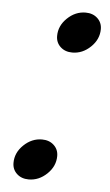

<svg xmlns="http://www.w3.org/2000/svg" viewBox="-44 -549 334 581"><g transform="rotate(5 123.0 -259.0)"><path d="M113 -440Q113 -471 137.5 -494.5Q162 -518 193 -518Q215 -518 229 -505Q243 -492 243 -472Q243 -441 218.5 -417.5Q194 -394 163 -394Q141 -394 127 -407Q113 -420 113 -440ZM15 -46Q15 -77 39.5 -100.5Q64 -124 95 -124Q117 -124 131 -111Q145 -98 145 -78Q145 -47 120.5 -23.5Q96 0 65 0Q43 0 29 -13Q15 -26 15 -46Z"/></g></svg>

Font: Srisakdi
Style: Bold
Weight: 700
Designer: Cadson Demak Co.,Ltd.
Foundry: Cadson Demak Co.,Ltd.
Version: Version 1.000